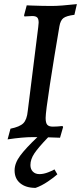

<svg xmlns="http://www.w3.org/2000/svg" viewBox="-20 -667 394 934"><path d="M269 -539Q244 -393 223 -257Q202 -121 202 -93Q202 -69 210 -60Q218 -51 237 -51Q258 -51 284 -54L287 -49L272 3L214 1Q166 51 147 79.5Q128 108 128 136Q128 156 140 168Q152 180 172 180Q192 180 215 171Q238 162 245 157L259 181Q244 195 213 216Q182 237 153 247Q106 247 78.5 224.5Q51 202 51 162Q51 127 78 90.5Q105 54 162 0H139Q91 0 17 11L31 -41Q76 -50 93.5 -67.5Q111 -85 115 -127L166 -535Q168 -553 168 -557Q168 -575 161 -582Q154 -589 137 -589L99 -587Q99 -588 98 -589.5Q97 -591 97 -592L110 -641L134 -640Q188 -638 232 -638Q273 -638 354 -647L342 -595Q303 -590 288.5 -579Q274 -568 269 -539Z"/></svg>

Font: Alegreya Medium
Style: Italic
Weight: 500
Italic angle: -7°
Designer: Juan Pablo del Peral
Foundry: Huerta Tipografica
Version: Version 2.008; ttfautohint (v1.8)